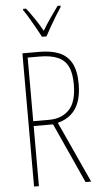

<svg xmlns="http://www.w3.org/2000/svg" viewBox="-62 -987 529 1025"><g transform="rotate(-5 202.0 -475.0)"><path d="M169 -714Q231 -714 274 -696.5Q317 -679 340 -638Q363 -597 363 -525Q363 -469 348.5 -429Q334 -389 305.5 -364Q277 -339 234 -328L384 0H354L208 -322H104V0H78V-714ZM166 -689H104V-348H190Q256 -348 296.5 -389Q337 -430 337 -527Q337 -585 320 -620.5Q303 -656 265.5 -672.5Q228 -689 166 -689ZM190 -793Q177 -818 160.5 -847Q144 -876 128.5 -902Q113 -928 102 -943V-950H118Q138 -925 161 -891Q184 -857 202 -824Q222 -857 242 -886.5Q262 -916 287 -950H303V-943Q289 -922 273 -896Q257 -870 242 -843.5Q227 -817 214 -793Z"/></g></svg>

Font: Noto Sans Khmer ExtraCondensed Thin
Style: Regular
Weight: 250
Width: 2
Designer: Danh Hong and the Monotype Design Team
Foundry: Monotype Imaging Inc.
Version: Version 2.004